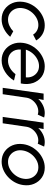

<svg xmlns="http://www.w3.org/2000/svg" viewBox="862 -1424 567 2347"><g transform="rotate(90 1145.5 -250.5)"><path d="M354.5 -129 422 -91.5Q381 -44 325 -15.5Q269 13 208 13Q139 13 87.2 -22.5Q35.5 -58 10.2 -117.8Q-15 -177.5 -5 -250Q2.5 -305 28.8 -352.8Q55 -400.5 94.5 -436.8Q134 -473 182.2 -493.5Q230.5 -514 282 -514Q343 -514 391 -485.5Q439 -457 466.5 -409L395 -371.5Q376.5 -402.5 345.2 -419.2Q314 -436 278 -436Q229.5 -436 186 -410.2Q142.5 -384.5 112.2 -342.2Q82 -300 73 -250Q63.5 -199.5 79.2 -157.5Q95 -115.5 129.8 -90.2Q164.5 -65 212 -65Q250.5 -65 288.2 -82.8Q326 -100.5 354.5 -129Z M709.5 13Q640.5 13 588.8 -22.5Q537 -58 511.8 -117.8Q486.5 -177.5 496.5 -250Q504 -305 530.2 -352.8Q556.5 -400.5 596 -436.8Q635.5 -473 683.8 -493.5Q732 -514 783.5 -514Q858.5 -514 911.2 -475Q964 -436 986.5 -369.5Q1009 -303 992 -221H577.5Q572.5 -154.5 610.2 -110Q648 -65.5 713.5 -65Q760.5 -65 803.5 -89.5Q846.5 -114 878.5 -156.5L956.5 -138Q917 -71.5 850.8 -29.2Q784.5 13 709.5 13ZM579 -283H917.5Q922 -327 905.2 -363.5Q888.5 -400 856 -422Q823.5 -444 779.5 -444Q735.5 -444 694.8 -422.5Q654 -401 623.5 -364.5Q593 -328 579 -283Z M1045.5 0 1116 -500H1194L1181.5 -435Q1215 -471 1260 -492.5Q1305 -514 1353.5 -514Q1383 -514 1408.5 -506.5L1373 -428.5Q1355.5 -435 1333.5 -435Q1294.5 -435 1259 -416Q1223.5 -397 1198.5 -365Q1173.5 -333 1166.5 -293.5L1123.5 0Z M1401 0 1471.5 -500H1549.5L1537 -435Q1570.5 -471 1615.5 -492.5Q1660.5 -514 1709 -514Q1738.5 -514 1764 -506.5L1728.5 -428.5Q1711 -435 1689 -435Q1650 -435 1614.5 -416Q1579 -397 1554 -365Q1529 -333 1522 -293.5L1479 0Z M1947 13Q1878 13 1826.2 -22.5Q1774.5 -58 1749.2 -117.8Q1724 -177.5 1734 -250Q1741.5 -305 1767.8 -352.8Q1794 -400.5 1833.5 -436.8Q1873 -473 1921.2 -493.5Q1969.5 -514 2021 -514Q2090 -514 2141.8 -478.5Q2193.5 -443 2219 -383Q2244.5 -323 2234 -250Q2226.5 -195.5 2200.2 -148Q2174 -100.5 2134.5 -64.2Q2095 -28 2047 -7.5Q1999 13 1947 13ZM1951 -65Q1999.5 -65 2043 -90.5Q2086.5 -116 2117 -158.2Q2147.5 -200.5 2156 -250Q2165 -300.5 2149.5 -342.8Q2134 -385 2099.5 -410.5Q2065 -436 2017 -436Q1968.5 -436 1924.8 -410.2Q1881 -384.5 1851 -342.2Q1821 -300 1812 -250Q1802.5 -198.5 1818.8 -156.5Q1835 -114.5 1869.8 -89.8Q1904.5 -65 1951 -65Z"/></g></svg>

Font: Urbanist
Style: Italic
Weight: 400
Italic angle: -8°
Designer: Corey Hu
Foundry: Corey Hu
Version: Version 1.330; ttfautohint (v1.8.4.7-5d5b)